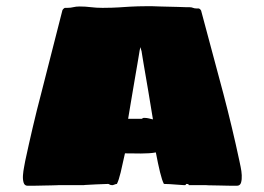

<svg xmlns="http://www.w3.org/2000/svg" viewBox="-20 -595 847 616"><path d="M309.1 -569.8Q326.7 -569.8 339.1 -570.3Q351.6 -570.8 361.3 -571.3Q371.1 -571.8 379.6 -572.5Q388.2 -573.2 398.7 -573.7Q409.2 -574.2 423.1 -574.7Q437 -575.2 457 -575.2Q460.4 -575.2 470.5 -575Q480.5 -574.7 493.7 -574.2Q506.8 -573.7 522 -573.5Q537.1 -573.2 550.5 -572.8Q564 -572.3 574.5 -572Q585 -571.8 588.9 -571.8Q594.7 -571.8 599.4 -569.8Q604 -567.9 609.9 -567.9H617.7Q621.1 -566.9 623.5 -563.7Q626 -560.5 626 -558.1L696.8 -293.9Q710.4 -242.2 723.6 -187Q736.8 -131.8 748 -79.1Q749 -73.2 752 -59.8Q754.9 -46.4 755.6 -33Q756.3 -19.5 753.4 -9.3Q750.5 1 739.7 1Q736.8 1 728.3 1Q719.7 1 709 0.7Q698.2 0.5 686.8 0.2Q675.3 0 665.3 -0.2Q655.3 -0.5 648.4 -0.5Q641.6 -0.5 641.1 -1H585.9Q585.9 -2 585 -3.4Q584 -4.9 578.1 -4.9Q577.1 -4.9 576.2 -2.9Q575.2 -1 573.7 -1H570.8Q570.3 -1 563.2 -1.5Q556.2 -2 546.1 -2.7Q536.1 -3.4 525.1 -4.2Q514.2 -4.9 505.9 -4.9Q500 -15.6 493.4 -42.7Q486.8 -69.8 480 -106Q469.7 -104 457.5 -103.3Q445.3 -102.5 432.1 -102.5Q418.9 -102.5 405.8 -102.8Q392.6 -103 380.9 -103Q373.5 -68.4 367.2 -42Q360.8 -15.6 355 -4.9Q352.1 -4.9 347.4 -2.9Q342.8 -1 341.8 -1H339.8Q334.5 -1 331.8 -2.9Q329.1 -4.9 326.7 -4.9Q304.7 -4.4 287.6 -3.4Q272.9 -2.4 261 -2Q249 -1.5 249 -1H168Q167.5 -1 160.9 -0.7Q154.3 -0.5 144.3 -0.2Q134.3 0 122.6 0.2Q110.8 0.5 100.1 0.7Q89.4 1 80.8 1Q72.3 1 68.8 1Q58.6 1 55.7 -9.3Q52.7 -19.5 53.7 -33Q54.7 -46.4 57.4 -59.8Q60.1 -73.2 61 -79.1Q72.3 -131.8 85.2 -187Q98.1 -242.2 111.8 -293.9L179.7 -560.1Q179.7 -562.5 182.6 -565.7Q185.5 -568.8 188 -569.8H195.8Q207 -569.8 215.3 -572Q223.6 -574.2 235.8 -574.2Q254.4 -574.2 271.5 -572Q288.6 -569.8 309.1 -569.8ZM427.7 -431.2Q427.7 -430.7 425.8 -419.4Q423.8 -408.2 420.9 -390.1Q418 -372.1 413.8 -348.9Q409.7 -325.7 405.8 -301.8Q401.9 -277.8 397.9 -254.9Q394 -231.9 391.1 -213.9H435.1Q436 -214.8 438 -215.8Q439.9 -216.8 440.9 -216.8H442.9Q451.2 -216.8 457.5 -215.1Q463.9 -213.4 470.7 -211.9Q467.8 -230 463.9 -253.2Q460 -276.4 456.1 -300.5Q452.1 -324.7 448 -347.9Q443.8 -371.1 440.9 -389.4Q438 -407.7 436 -419.2Q434.1 -430.7 434.1 -431.2Q433.6 -432.1 433.1 -434.1Q432.6 -435.5 432.1 -438Q431.6 -440.4 430.7 -443.8Q429.7 -440.4 429.2 -438Q428.7 -435.5 428.2 -434.1Q427.7 -432.1 427.7 -431.2Z"/></svg>

Font: Sigmar One
Style: Regular
Weight: 400
Version: Version 1.000